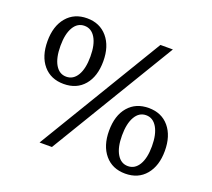

<svg xmlns="http://www.w3.org/2000/svg" viewBox="-118 -832 1104 998"><g transform="rotate(20 434.5 -333.5)"><path d="M204.1 -637.2Q165.5 -637.2 143.6 -600.1Q121.6 -563 121.6 -497.1Q121.6 -430.2 143.6 -393.1Q165.5 -356 204.1 -356Q242.7 -356 264.9 -393.1Q287.1 -430.2 287.1 -497.1Q287.1 -563 264.9 -600.1Q242.7 -637.2 204.1 -637.2ZM664.1 -310.1Q625.5 -310.1 603.5 -272.2Q581.5 -234.4 581.5 -168.5Q581.5 -103 603.5 -65.9Q625.5 -28.8 664.1 -28.8Q702.6 -28.8 724.9 -65.9Q747.1 -103 747.1 -168.5Q747.1 -234.4 724.9 -272.2Q702.6 -310.1 664.1 -310.1ZM664.1 -350.1Q735.8 -350.1 777.1 -300.8Q818.4 -251.5 818.4 -168.5Q818.4 -85.9 777.1 -36.6Q735.8 12.7 664.1 12.7Q592.8 12.7 551.3 -36.6Q509.8 -85.9 509.8 -168.5Q509.8 -252.9 551.3 -301.5Q592.8 -350.1 664.1 -350.1ZM608.4 -678.7H677.2L259.8 12.7H191.4ZM204.1 -678.7Q274.4 -678.7 316.4 -629.4Q358.4 -580.1 358.4 -497.1Q358.4 -413.1 317.1 -364.5Q275.9 -315.9 204.1 -315.9Q132.8 -315.9 91.3 -364.5Q49.8 -413.1 49.8 -497.1Q49.8 -580.1 91.3 -629.4Q132.8 -678.7 204.1 -678.7Z"/></g></svg>

Font: KhunPaOh
Style: Regular
Weight: 400
Designer: Khon Soe Zaw Thu
Version: Version 1.00 July 11, 2016, initial release